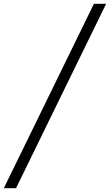

<svg xmlns="http://www.w3.org/2000/svg" viewBox="-38 -843 576 1006"><path d="M-18 143 454 -823H518L46 143Z"/></svg>

Font: Iosevka Curly Light Oblique
Style: Regular
Weight: 300
Italic angle: -9°
Monospace: yes
Designer: Belleve Invis
Foundry: Belleve Invis
Version: Version 11.1.0; ttfautohint (v1.8.3)